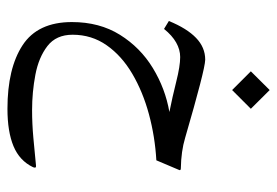

<svg xmlns="http://www.w3.org/2000/svg" viewBox="-136 -386 754 523"><g transform="rotate(90 241.5 -124.0)"><path d="M224.8 -481.1 173.8 -429.8 224.8 -378.8 275.8 -429.8ZM74.1 55.7Q74.1 3.7 102.9 -37.2Q131.6 -78.1 180.6 -106.9Q229.6 -135.7 290.6 -152.2Q351.7 -168.7 416.2 -172.4L442.6 -234.7Q443.7 -236.9 442.2 -238Q440.8 -239.1 437.8 -239.1Q414.7 -239.5 394 -242.4Q373.3 -245.3 355 -250.8Q262.9 -277.6 209.8 -291.3Q156.6 -305.1 142.3 -305.5Q108.5 -305.5 82.7 -280.5Q56.8 -255.6 36.7 -206.5L58.3 -193.3Q76.3 -215.6 95.5 -226.4Q114.8 -237.3 134.9 -237.3Q159.5 -237.3 201.9 -226.6Q244.2 -216 284.6 -207.9Q220.8 -196.9 164.8 -162.8Q108.9 -128.7 74.3 -73.2Q39.6 -17.6 39.6 57.6Q39.6 150.7 102.7 192Q165.7 233.2 275.8 233.2Q338.1 233.2 377.7 216.7Q417.3 200.2 434.9 163.5Q436.7 159.5 435.8 157.1Q434.9 154.7 429.8 155.5Q393.5 159.1 355.2 162.6Q316.8 166.1 279.4 166.1Q230.3 166.1 183 157.1Q135.7 148.1 104.9 124.3Q74.1 100.5 74.1 55.7Z"/></g></svg>

Font: Parastoo
Style: Regular
Weight: 400
Foundry: Saber Rastikerdar (saber.rastikerdar@gmail.com)
Version: Version 3.000